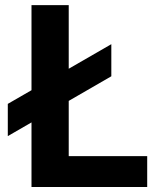

<svg xmlns="http://www.w3.org/2000/svg" viewBox="-20 -748 645 768"><path d="M106 0V-727.5H254.9V-123.5H568.8V0ZM11.2 -203.6V-332.5L425.3 -571.3V-442.9Z"/></svg>

Font: Inter-Bold
Style: Bold
Weight: 700
Designer: Rasmus Andersson
Foundry: rsms
Version: Version 4.000;git-a52131595